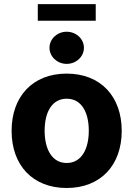

<svg xmlns="http://www.w3.org/2000/svg" viewBox="-20 -915 656 945"><path d="M308.1 10.3C476.1 10.3 579.1 -102.5 579.1 -271C579.1 -439.5 476.1 -552.7 308.1 -552.7C140.1 -552.7 37.1 -439.5 37.1 -271C37.1 -102.5 140.1 10.3 308.1 10.3ZM308.1 -112.8C237.3 -112.8 199.7 -178.7 199.7 -271.5C199.7 -365.2 237.3 -429.2 308.1 -429.2C379.4 -429.2 417 -365.2 417 -271.5C417 -178.7 379.4 -112.8 308.1 -112.8ZM308.1 -600.6C355 -600.6 393.1 -636.2 393.1 -679.7C393.1 -723.6 355 -758.8 308.1 -758.8C261.7 -758.8 223.6 -723.6 223.6 -679.7C223.6 -636.2 261.7 -600.6 308.1 -600.6ZM451.2 -894.5H166V-813H451.2Z"/></svg>

Font: Raveo
Style: Bold
Weight: 700
Designer: Jakub Foglar, Rasmus Andersson (Inter)
Foundry: Jakubfoglar.com
Version: Version 1.100;Glyphs 3.2.3 (3260)